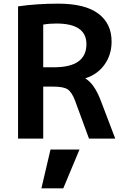

<svg xmlns="http://www.w3.org/2000/svg" viewBox="-20 -760 691 1053"><path d="M207 273 257 60H416L327 273ZM217 -285V0H79V-725Q181 -740 299 -740Q446 -740 519 -685.5Q592 -631 592 -532Q592 -460 553.5 -406Q515 -352 449 -331V-329Q497 -301 532 -210L612 0H468L392 -207Q374 -255 351 -270Q328 -285 272 -285ZM217 -391H276Q454 -391 454 -518Q454 -631 289 -631Q248 -631 217 -625Z"/></svg>

Font: Mplus 1p Bold
Style: Bold
Weight: 700
Version: Version 1.061